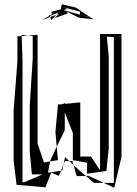

<svg xmlns="http://www.w3.org/2000/svg" viewBox="-20 -870 647 904"><path d="M285 -257V-340L323 -244V-116L389 -104L390 -102V-52L481 -65L492 -171V-602L483 -698L516 -695V-9H468L518 14L552 -132V-710H451V-69L408 -133H358V-388L285 -381V-386L277 -380L253 -378L241 -249L247 -179ZM62 -699V-582L44 -348V-115L58 0L194 12L221 -58L257 -42L267 -66L206 -57L216 -110L187 -105L157 -194V-706L112 -703L134 -700V-592L120 -373V-157L130 -49H181L92 -11L86 -14V-590L82 -700ZM217 -115 247 -179 253 -116 216 -110ZM326 -93 341 -41H385L353 -68ZM385 -41H395L388 -46L468 -9H422ZM279 -96 286 -112H306L286 -130ZM321 -112 326 -93 306 -112ZM267 -66 279 -96 273 -67ZM82 -706 112 -703 82 -700ZM377 -807 338 -834 271 -850 266 -826 221 -814 225 -804 245 -814 214 -797V-800L209 -793L198 -787L207 -791L198 -787L177 -775L217 -790L215 -794L257 -813L245 -800L260 -806L235 -784L300 -807L293 -816L351 -787L421 -779L377 -807ZM296 -829 278 -836 357 -815V-801L280 -822ZM217 -790 245 -800 221 -775ZM395 -792 398 -790 372 -797ZM198 -787 191 -784Z"/></svg>

Font: Quebrada
Style: Regular
Weight: 400
Designer: deFharo
Foundry: deFharo
Version: Version 1.034 2012